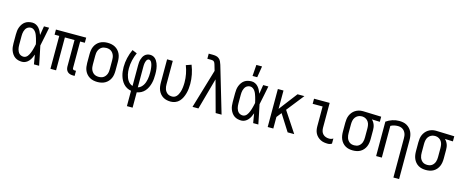

<svg xmlns="http://www.w3.org/2000/svg" viewBox="-48 -1538 6095 2538"><g transform="rotate(15 3000.0 -269.5)"><path d="M220 8Q195 8 169.5 2Q144 -4 123 -18.5Q102 -33 87 -54.5Q72 -76 63 -100Q54 -124 51 -149Q48 -174 48 -200V-320Q48 -346 51 -371Q54 -396 63 -420Q72 -444 87 -465.5Q102 -487 123 -501.5Q144 -516 169.5 -522Q195 -528 220 -528Q246 -528 269.5 -516.5Q293 -505 310 -485.5Q327 -466 338.5 -443Q350 -420 359 -396Q364 -427 369 -458Q374 -489 379 -520H450Q437 -456 424.5 -391.5Q412 -327 398 -263Q413 -198 425.5 -132Q438 -66 452 0H381Q376 -32 370.5 -64Q365 -96 360 -128V-129Q351 -104 339.5 -80.5Q328 -57 311 -37Q294 -17 270 -4.5Q246 8 220 8ZM220 -62Q236 -62 250 -69.5Q264 -77 274 -89Q284 -101 291 -115Q298 -129 304 -143.5Q310 -158 314.5 -173Q319 -188 323 -203Q327 -218 330.5 -233Q334 -248 337 -264Q333 -283 328 -303Q323 -323 317 -342.5Q311 -362 304 -380.5Q297 -399 286 -416Q275 -433 257.5 -445.5Q240 -458 220 -458Q205 -458 189.5 -452.5Q174 -447 163 -436.5Q152 -426 144.5 -411.5Q137 -397 133 -382Q129 -367 127.5 -351.5Q126 -336 126 -320V-200Q126 -184 127.5 -168.5Q129 -153 133 -138Q137 -123 144.5 -108.5Q152 -94 163 -83.5Q174 -73 189.5 -67.5Q205 -62 220 -62Z M940 8H919Q899 8 879 3Q859 -2 844 -15.5Q829 -29 822.5 -48Q816 -67 816 -87V-450H684V0H607V-450H543V-520H957V-450H893V-87Q893 -82 894.5 -77Q896 -72 900 -68.5Q904 -65 909 -63.5Q914 -62 919 -62H940Z M1250 8Q1223 8 1196.5 2.5Q1170 -3 1146.5 -16Q1123 -29 1104.5 -49.5Q1086 -70 1075 -94.5Q1064 -119 1060 -146Q1056 -173 1056 -200V-320Q1056 -347 1060 -374Q1064 -401 1075 -425.5Q1086 -450 1104.5 -470.5Q1123 -491 1146.5 -504Q1170 -517 1196.5 -522.5Q1223 -528 1250 -528Q1277 -528 1303.5 -522.5Q1330 -517 1353.5 -504Q1377 -491 1395.5 -470.5Q1414 -450 1425 -425.5Q1436 -401 1440 -374Q1444 -347 1444 -320V-200Q1444 -173 1440 -146Q1436 -119 1425 -94.5Q1414 -70 1395.5 -49.5Q1377 -29 1353.5 -16Q1330 -3 1303.5 2.5Q1277 8 1250 8ZM1250 -62Q1267 -62 1284 -66Q1301 -70 1315 -79.5Q1329 -89 1339.5 -103Q1350 -117 1356 -133Q1362 -149 1364 -166Q1366 -183 1366 -200V-320Q1366 -337 1364 -354Q1362 -371 1356 -387Q1350 -403 1339.5 -417Q1329 -431 1315 -440.5Q1301 -450 1284 -454Q1267 -458 1250 -458Q1233 -458 1216 -454Q1199 -450 1185 -440.5Q1171 -431 1160.5 -417Q1150 -403 1144 -387Q1138 -371 1136 -354Q1134 -337 1134 -320V-200Q1134 -183 1136 -166Q1138 -149 1144 -133Q1150 -117 1160.5 -103Q1171 -89 1185 -79.5Q1199 -70 1216 -66Q1233 -62 1250 -62Z M1711 215V5Q1681 0 1654.5 -14Q1628 -28 1607.5 -50Q1587 -72 1573 -99Q1559 -126 1550.5 -155Q1542 -184 1538.5 -214Q1535 -244 1535 -274Q1535 -337 1549.5 -399.5Q1564 -462 1591 -520L1656 -493Q1633 -441 1620 -386Q1607 -331 1607 -274Q1607 -253 1609 -232Q1611 -211 1616 -190Q1621 -169 1628.5 -149.5Q1636 -130 1648 -112Q1660 -94 1676.5 -81Q1693 -68 1714 -62V-343Q1714 -363 1715.5 -383Q1717 -403 1722.5 -422.5Q1728 -442 1737 -460Q1746 -478 1760.5 -492Q1775 -506 1794 -513Q1813 -520 1833 -520Q1852 -520 1869.5 -514Q1887 -508 1901 -495.5Q1915 -483 1925 -467.5Q1935 -452 1942 -434.5Q1949 -417 1953.5 -399Q1958 -381 1960.5 -363Q1963 -345 1964 -326.5Q1965 -308 1965 -289Q1965 -258 1962.5 -226.5Q1960 -195 1952 -164.5Q1944 -134 1930.5 -105.5Q1917 -77 1896.5 -53.5Q1876 -30 1848 -15Q1820 0 1789 5V215ZM1786 -62Q1808 -68 1825.5 -83Q1843 -98 1855 -117Q1867 -136 1874.5 -157.5Q1882 -179 1886 -201Q1890 -223 1891.5 -245.5Q1893 -268 1893 -291Q1893 -302 1892.5 -314Q1892 -326 1891 -337.5Q1890 -349 1888.5 -361Q1887 -373 1884.5 -384.5Q1882 -396 1878.5 -407Q1875 -418 1869.5 -428.5Q1864 -439 1854.5 -447Q1845 -455 1833 -455Q1822 -455 1813.5 -447Q1805 -439 1800.5 -429.5Q1796 -420 1793 -409Q1790 -398 1788.5 -387Q1787 -376 1786.5 -365Q1786 -354 1786 -343Z M2254 8Q2227 8 2200.5 2.5Q2174 -3 2151 -16.5Q2128 -30 2110.5 -50.5Q2093 -71 2082.5 -95.5Q2072 -120 2068 -146.5Q2064 -173 2064 -200V-520H2142V-200Q2142 -183 2144 -166.5Q2146 -150 2151.5 -134Q2157 -118 2167 -104Q2177 -90 2190.5 -80Q2204 -70 2220.5 -66Q2237 -62 2254 -62Q2271 -62 2287 -69Q2303 -76 2314.5 -89Q2326 -102 2334 -117.5Q2342 -133 2347.5 -149Q2353 -165 2356.5 -182Q2360 -199 2362 -216Q2364 -233 2365 -250Q2366 -267 2366 -284Q2366 -342 2355 -399Q2344 -456 2323 -510L2395 -535Q2419 -475 2431.5 -411.5Q2444 -348 2444 -284Q2444 -252 2440.5 -219.5Q2437 -187 2428.5 -155.5Q2420 -124 2406 -94.5Q2392 -65 2370 -41Q2348 -17 2317 -4.5Q2286 8 2254 8Z M2632 0H2551L2710 -535L2687 -614Q2684 -624 2680 -634Q2676 -644 2668.5 -652Q2661 -660 2650 -662.5Q2639 -665 2629 -665H2576V-735H2629Q2652 -735 2675 -731Q2698 -727 2716.5 -712.5Q2735 -698 2745 -677Q2755 -656 2762 -633L2949 0H2868L2751 -430Z M3220 8Q3195 8 3169.5 2Q3144 -4 3123 -18.5Q3102 -33 3087 -54.5Q3072 -76 3063 -100Q3054 -124 3051 -149Q3048 -174 3048 -200V-320Q3048 -346 3051 -371Q3054 -396 3063 -420Q3072 -444 3087 -465.5Q3102 -487 3123 -501.5Q3144 -516 3169.5 -522Q3195 -528 3220 -528Q3246 -528 3269.5 -516.5Q3293 -505 3310 -485.5Q3327 -466 3338.5 -443Q3350 -420 3359 -396Q3364 -427 3369 -458Q3374 -489 3379 -520H3450Q3437 -456 3424.5 -391.5Q3412 -327 3398 -263Q3413 -198 3425.5 -132Q3438 -66 3452 0H3381Q3376 -32 3370.5 -64Q3365 -96 3360 -128V-129Q3351 -104 3339.5 -80.5Q3328 -57 3311 -37Q3294 -17 3270 -4.5Q3246 8 3220 8ZM3220 -62Q3236 -62 3250 -69.5Q3264 -77 3274 -89Q3284 -101 3291 -115Q3298 -129 3304 -143.5Q3310 -158 3314.5 -173Q3319 -188 3323 -203Q3327 -218 3330.5 -233Q3334 -248 3337 -264Q3333 -283 3328 -303Q3323 -323 3317 -342.5Q3311 -362 3304 -380.5Q3297 -399 3286 -416Q3275 -433 3257.5 -445.5Q3240 -458 3220 -458Q3205 -458 3189.5 -452.5Q3174 -447 3163 -436.5Q3152 -426 3144.5 -411.5Q3137 -397 3133 -382Q3129 -367 3127.5 -351.5Q3126 -336 3126 -320V-200Q3126 -184 3127.5 -168.5Q3129 -153 3133 -138Q3137 -123 3144.5 -108.5Q3152 -94 3163 -83.5Q3174 -73 3189.5 -67.5Q3205 -62 3220 -62ZM3212 -600 3223 -754H3301L3276 -600Z M3580 0V-520H3657V-269L3849 -520H3943L3756 -283L3943 0H3853L3710 -225L3657 -158V0Z M4404 8Q4378 8 4353 4Q4328 0 4305 -11.5Q4282 -23 4263 -41Q4244 -59 4232 -81.5Q4220 -104 4215.5 -129Q4211 -154 4211 -180V-450H4075V-520H4289V-180Q4289 -157 4295.5 -134Q4302 -111 4318.5 -94Q4335 -77 4357.5 -69.5Q4380 -62 4404 -62Q4418 -62 4432 -66Q4446 -70 4458 -78V-8Q4446 0 4432 4Q4418 8 4404 8Z M4746 8Q4719 8 4692.5 2.5Q4666 -3 4643 -16.5Q4620 -30 4602.5 -50.5Q4585 -71 4574.5 -95.5Q4564 -120 4560 -146.5Q4556 -173 4556 -200V-320Q4556 -346 4559.5 -371.5Q4563 -397 4573 -420.5Q4583 -444 4599.5 -464.5Q4616 -485 4637.5 -499Q4659 -513 4684 -520.5Q4709 -528 4735 -528H4750L4994 -520V-450L4884 -454Q4898 -441 4908 -425.5Q4918 -410 4924.5 -392.5Q4931 -375 4933.5 -356.5Q4936 -338 4936 -320V-200Q4936 -173 4932 -146.5Q4928 -120 4917.5 -95.5Q4907 -71 4889.5 -50.5Q4872 -30 4849 -16.5Q4826 -3 4799.5 2.5Q4773 8 4746 8ZM4746 -62Q4763 -62 4779.5 -66Q4796 -70 4809.5 -80Q4823 -90 4833 -104Q4843 -118 4848.5 -134Q4854 -150 4856 -166.5Q4858 -183 4858 -200V-320Q4858 -344 4854 -367.5Q4850 -391 4837.5 -411Q4825 -431 4804 -443.5Q4783 -456 4759 -458H4742Q4717 -458 4694.5 -446Q4672 -434 4658 -414Q4644 -394 4639 -369.5Q4634 -345 4634 -320V-200Q4634 -183 4636 -166.5Q4638 -150 4643.5 -134Q4649 -118 4659 -104Q4669 -90 4682.5 -80Q4696 -70 4712.5 -66Q4729 -62 4746 -62Z M5358 215V-320Q5358 -337 5356 -354Q5354 -371 5347.5 -387.5Q5341 -404 5330.5 -417.5Q5320 -431 5305.5 -440.5Q5291 -450 5274 -454Q5257 -458 5240 -458Q5214 -458 5189 -452Q5164 -446 5142 -434V0H5064V-471Q5102 -498 5147.5 -513Q5193 -528 5240 -528Q5267 -528 5294 -523Q5321 -518 5344.5 -504.5Q5368 -491 5386.5 -470.5Q5405 -450 5416 -425.5Q5427 -401 5431.5 -374Q5436 -347 5436 -320V215Z M5746 8Q5719 8 5692.5 2.5Q5666 -3 5643 -16.5Q5620 -30 5602.5 -50.5Q5585 -71 5574.5 -95.5Q5564 -120 5560 -146.5Q5556 -173 5556 -200V-320Q5556 -346 5559.5 -371.5Q5563 -397 5573 -420.5Q5583 -444 5599.5 -464.5Q5616 -485 5637.5 -499Q5659 -513 5684 -520.5Q5709 -528 5735 -528H5750L5994 -520V-450L5884 -454Q5898 -441 5908 -425.5Q5918 -410 5924.5 -392.5Q5931 -375 5933.5 -356.5Q5936 -338 5936 -320V-200Q5936 -173 5932 -146.5Q5928 -120 5917.5 -95.5Q5907 -71 5889.5 -50.5Q5872 -30 5849 -16.5Q5826 -3 5799.5 2.5Q5773 8 5746 8ZM5746 -62Q5763 -62 5779.5 -66Q5796 -70 5809.5 -80Q5823 -90 5833 -104Q5843 -118 5848.5 -134Q5854 -150 5856 -166.5Q5858 -183 5858 -200V-320Q5858 -344 5854 -367.5Q5850 -391 5837.5 -411Q5825 -431 5804 -443.5Q5783 -456 5759 -458H5742Q5717 -458 5694.5 -446Q5672 -434 5658 -414Q5644 -394 5639 -369.5Q5634 -345 5634 -320V-200Q5634 -183 5636 -166.5Q5638 -150 5643.5 -134Q5649 -118 5659 -104Q5669 -90 5682.5 -80Q5696 -70 5712.5 -66Q5729 -62 5746 -62Z"/></g></svg>

Font: Moesevka
Style: Regular
Weight: 400
Monospace: yes
Designer: Belleve Invis
Foundry: Belleve Invis
Version: Version 32.5.0; ttfautohint (v1.8.4)